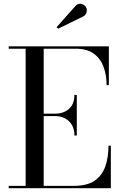

<svg xmlns="http://www.w3.org/2000/svg" viewBox="-20 -995 644 1015"><path d="M26 0V-12.5H115.5V-737.5H26V-750H555.5V-545H543.5Q543.5 -598.5 527.2 -642.2Q511 -686 475.2 -711.8Q439.5 -737.5 381 -737.5H211V-12.5H371Q439.5 -12.5 479.2 -39.2Q519 -66 536.2 -113.8Q553.5 -161.5 553.5 -225H566V0ZM373.5 -278.5Q373.5 -312 359.8 -335Q346 -358 322.8 -369.8Q299.5 -381.5 271 -381.5H180.5V-394H271Q299.5 -394 322.8 -404.8Q346 -415.5 359.8 -437.5Q373.5 -459.5 373.5 -493H386V-278.5ZM287 -843 279.5 -851.5 378.5 -963Q388 -974 399.2 -975Q410.5 -976 420.2 -971Q430 -966 434.5 -957.5Q439.5 -949.5 439 -939.5Q438.5 -929.5 434 -921.2Q429.5 -913 421 -908.5Z"/></svg>

Font: Bodoni Moda 18pt
Style: Regular
Weight: 400
Designer: Owen Earl
Foundry: indestructible type
Version: Version 2.005